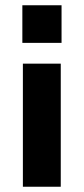

<svg xmlns="http://www.w3.org/2000/svg" viewBox="-20 -548 318 730"><path d="M65 -385V-528H214V-385ZM67 162V-306H211V162Z"/></svg>

Font: Oxanium ExtraLight
Style: Bold
Weight: 700
Version: Version 2.000